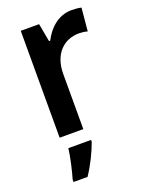

<svg xmlns="http://www.w3.org/2000/svg" viewBox="-146 -623 692 915"><g transform="rotate(-20 200.5 -165.5)"><path d="M334 -552C268 -552 218 -506 190 -450H184L167 -542H74V0H194V-280C194 -381 254 -436 330 -436C342 -436 362 -434 373 -430L384 -547C369 -551 349 -552 334 -552ZM211 71V61H96C91 104 75 172 64 209V221H135C167 174 195 115 211 71Z"/></g></svg>

Font: Noto Sans Gujarati UI SemiCondensed SemiBold
Style: Regular
Weight: 600
Width: 4
Designer: Jelle Bosma - Monotype Design Team, Universal Thirst
Foundry: Monotype Imaging Inc.
Version: Version 2.106